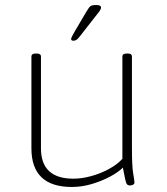

<svg xmlns="http://www.w3.org/2000/svg" viewBox="-20 -738 665 764"><path d="M266 6Q105 6 105 -148V-513Q105 -525 122 -525H126Q143 -525 143 -513V-148Q143 -27 272 -27Q305 -27 342 -37Q379 -47 412.5 -65Q446 -83 467 -106V-513Q467 -525 484 -525H489Q505 -525 505 -513V-150Q505 -76 510 -47.5Q515 -19 515 -12Q515 -6 509.5 -3Q504 0 497 0Q490 0 486 -4Q482 -8 478.5 -23Q475 -38 469 -71Q451 -53 418.5 -35.5Q386 -18 346 -6Q306 6 266 6ZM272 -576Q263 -576 263 -583Q263 -586 267.5 -595Q272 -604 278 -614L324 -692Q334 -709 340 -713.5Q346 -718 363 -718Q382 -718 382 -708Q382 -701 372.5 -689Q363 -677 349 -659L299 -595Q290 -583 284.5 -579.5Q279 -576 272 -576Z"/></svg>

Font: Asap Semi Expanded Thin
Style: Regular
Weight: 100
Width: 6
Designer: Pablo Cosgaya
Foundry: Omnibus-Type
Version: Version 3.001; ttfautohint (v1.8.4.7-5d5b)